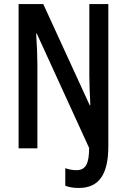

<svg xmlns="http://www.w3.org/2000/svg" viewBox="-20 -827 627 950"><path d="M370 103C469 103 516 37 516 -103V-807H422V-452C422 -418 424 -369 427 -306H424L194 -807H72V-93H165V-510C165 -545 163 -597 159 -661H162L421 -95C421 -17 404 15 358 15C338 15 319 11 303 5V92C323 100 345 103 370 103Z"/></svg>

Font: Noto Sans Kannada UI ExtraCondensed Medium
Style: Regular
Weight: 500
Width: 2
Designer: Jelle Bosma - Monotype Design Team
Foundry: Monotype Imaging Inc.
Version: Version 2.005